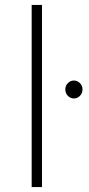

<svg xmlns="http://www.w3.org/2000/svg" viewBox="-20 -762 361 782"><path d="M109 -742H151V0H109ZM316 -398Q316 -382 305.5 -371.5Q295 -361 281 -361Q267 -361 256.5 -371.5Q246 -382 246 -398Q246 -413 256.5 -423.5Q267 -434 281 -434Q295 -434 305.5 -423.5Q316 -413 316 -398Z"/></svg>

Font: Gontserrat ExtraLight
Style: Regular
Weight: 275
Designer: Julieta Ulanovsky
Foundry: Julieta Ulanovsky
Version: Version 6.001